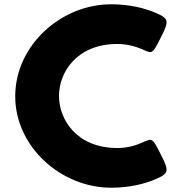

<svg xmlns="http://www.w3.org/2000/svg" viewBox="-20 -860 860 895"><path d="M527 -170C338 -170 255 -302 255 -413C255 -523 338 -655 527 -655C575 -655 616 -642 644 -630C690 -609 690 -606 729 -684C768 -762 771 -773 701 -802C655 -821 588 -840 498 -840C264 -840 51 -648 51 -411C51 -175 265 15 498 15C588 15 655 -4 701 -23C771 -52 768 -63 729 -141C690 -219 690 -216 644 -196C616 -183 575 -170 527 -170Z"/></svg>

Font: Hussar Print
Style: Bold
Weight: 700
Foundry: Cannot Into Space Fonts
Version: Version 2.00